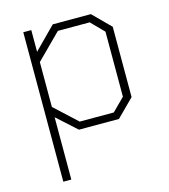

<svg xmlns="http://www.w3.org/2000/svg" viewBox="-107 -583 777 881"><g transform="rotate(-15 281.5 -143.0)"><path d="M85 -498H123V-395L225 -498H406L488 -416V-82L406 0H216L123 -84V212H85ZM391 -35 450 -94V-403L391 -463H240L123 -346V-133L229 -35Z"/></g></svg>

Font: Chakra Petch ExtraLight
Style: Regular
Weight: 275
Designer: Katatrad Aksorn Co.,Ltd.
Foundry: Cadson Demak Co.,Ltd.
Version: Version 1.000; ttfautohint (v1.6)